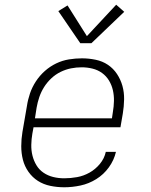

<svg xmlns="http://www.w3.org/2000/svg" viewBox="-20 -785 640 813"><path d="M252 8Q222 8 193 2Q164 -4 140.5 -19Q117 -34 100.5 -57.5Q84 -81 77 -108.5Q70 -136 70 -166Q70 -196 75 -226L94 -336Q98 -363 107 -389.5Q116 -416 132 -440.5Q148 -465 170 -484.5Q192 -504 218 -516.5Q244 -529 272 -533.5Q300 -538 327 -538Q356 -538 385 -532Q414 -526 437 -510.5Q460 -495 475.5 -471.5Q491 -448 498.5 -421Q506 -394 505.5 -364Q505 -334 500 -304L490 -246H122L117 -219Q113 -196 112.5 -172Q112 -148 117.5 -126Q123 -104 134.5 -85Q146 -66 164.5 -53.5Q183 -41 205.5 -35.5Q228 -30 252 -30Q279 -30 306.5 -35Q334 -40 359 -54Q384 -68 403 -91Q422 -114 428 -142H471Q463 -107 441 -76.5Q419 -46 387.5 -26.5Q356 -7 321 0.5Q286 8 252 8ZM454 -284 458 -311Q462 -334 462.5 -357.5Q463 -381 458 -403Q453 -425 441.5 -444Q430 -463 412 -476Q394 -489 371.5 -494.5Q349 -500 326 -500Q303 -500 280.5 -495.5Q258 -491 236.5 -480.5Q215 -470 197 -453Q179 -436 166.5 -416Q154 -396 146.5 -374Q139 -352 135 -329L128 -284ZM320 -602 227 -738 266 -762 348 -632 472 -765 506 -735 367 -602Z"/></svg>

Font: Iosevka Slab XLtExObl
Style: Regular
Weight: 200
Width: 7
Italic angle: -9°
Monospace: yes
Designer: Belleve Invis
Foundry: Belleve Invis
Version: Version 11.1.1; ttfautohint (v1.8.3)